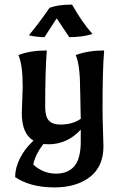

<svg xmlns="http://www.w3.org/2000/svg" viewBox="-20 -637 531 837"><path d="M46 135Q46 95 67 53Q88 11 126 -24Q75 -53 75 -145L77 -199L79 -259Q79 -356 60 -397Q112 -417 184 -417Q177 -330 177 -169Q177 -129 193 -111.5Q209 -94 244 -94Q296 -94 332 -119L330 -223Q329 -238 329 -257Q329 -304 324 -341Q319 -378 310 -397Q364 -417 434 -417Q427 -336 427 -167Q427 -122 430 -32Q431 -17 431 0Q431 89 372 134.5Q313 180 217 180Q163 180 119.5 168Q76 156 46 135ZM332 -20V-72Q304 -41 268.5 -24.5Q233 -8 192 -8Q177 -8 169 -9Q134 36 125 80Q143 98 169 109Q195 120 224 120Q276 120 304 87.5Q332 55 332 -20ZM106 -483Q158 -547 196 -603Q233 -617 294 -617Q339 -538 383 -489Q340 -475 282 -475L227 -557L174 -475Q142 -475 106 -483Z"/></svg>

Font: Mirza Medium
Style: Regular
Weight: 500
Designer: Arabic design by Kourosh Beigpour, Latin design by Eduardo Tunni, engineering by Lasse Fister
Version: Version 1.0010g